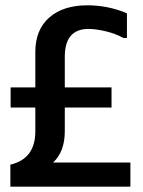

<svg xmlns="http://www.w3.org/2000/svg" viewBox="-20 -719 540 723"><path d="M458 -576H445Q416 -592 379 -601Q342 -610 313 -610Q224 -610 224 -505V-390H400V-314H224V-225Q224 -148 180 -107H471V-16H19V-99Q113 -121 113 -224V-314H20V-390H113V-523Q113 -607 165.5 -653Q218 -699 309 -699Q387 -699 458 -669Z"/></svg>

Font: D2Coding
Style: Bold
Weight: 700
Monospace: yes
Designer: Yong-Rak Park; Jeong-Hwan Yoon; Sang-Min Lee;
Foundry: NHN Corporation
Version: Version 1.3.2; Build 20180524